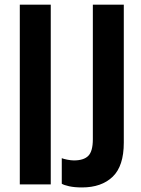

<svg xmlns="http://www.w3.org/2000/svg" viewBox="-20 -800 613 833"><path d="M382.8 -195.8V-779.8H517.1V-181.2Q517.1 -79.6 468.8 -33.2Q420.4 13.2 335.9 13.2Q303.2 13.2 280 8.1Q256.8 2.9 248 -2.9V-113.8Q254.4 -110.8 271.2 -107.4Q288.1 -104 300.8 -104Q343.3 -104 363 -123.8Q382.8 -143.6 382.8 -195.8ZM200.2 -779.8V0H65.9V-779.8Z"/></svg>

Font: Cooper Hewitt
Style: Semibold
Weight: 709
Designer: Village Type and Design LLC
Foundry: Cooper Hewitt Smithsonian Design Museum
Version: 1.000